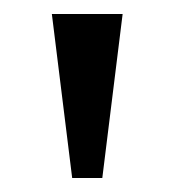

<svg xmlns="http://www.w3.org/2000/svg" viewBox="-20 -734 249 274"><path d="M83 -480 54 -714H155L126 -480Z"/></svg>

Font: Noto Serif Myanmar SemiCondensed
Style: Regular
Weight: 400
Width: 4
Designer: Ben Mitchell and the Monotype Design Team
Foundry: Monotype Imaging Inc.
Version: Version 2.106; ttfautohint (v1.8.4.7-5d5b)